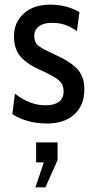

<svg xmlns="http://www.w3.org/2000/svg" viewBox="-20 -520 400 824"><path d="M33 -30 44 -118Q108 -68 176 -68Q212 -68 232.5 -83Q253 -98 253 -127Q253 -149 243.5 -163Q234 -177 212 -190Q190 -203 144 -224Q90 -249 65 -281Q40 -313 40 -364Q40 -424 82 -462Q124 -500 195 -500Q267 -500 321 -468L310 -387Q283 -405 259 -413.5Q235 -422 202 -422Q167 -422 147 -407Q127 -392 127 -365Q127 -338 144.5 -324Q162 -310 213 -287Q284 -255 313 -222.5Q342 -190 342 -137Q342 -68 299 -29Q256 10 182 10Q96 10 33 -30ZM132 284 168 177H135V91H227V167L175 284Z"/></svg>

Font: Cabin Condensed
Style: Regular
Weight: 400
Width: 3
Version: Version 2.001